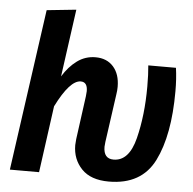

<svg xmlns="http://www.w3.org/2000/svg" viewBox="-54 -809 884 878"><g transform="rotate(5 388.5 -370.0)"><path d="M310 -138Q310 -147 312 -165L339 -364Q341 -382 341 -388Q341 -430 310 -430Q260 -430 198 -306L156 0H22L126 -741L261 -755L218 -445Q246 -491 283.5 -518.5Q321 -546 368 -546Q420 -546 450 -512Q480 -478 480 -420Q480 -403 477 -385L446 -164Q444 -148 444 -142Q444 -87 490 -87Q561 -87 588 -194Q615 -301 615 -433Q615 -490 611 -530H738Q745 -481 745 -423Q745 -221 686 -103Q627 15 477 15Q394 15 352 -29Q310 -73 310 -138Z"/></g></svg>

Font: Fira Sans Condensed SemiBold
Style: Italic
Weight: 600
Width: 3
Italic angle: -8°
Designer: bBox Type GmbH & Carrois Corporate GbR & Edenspiekermann AG
Foundry: bBox Type GmbH & Carrois Corporate GbR & Edenspiekermann AG
Version: Version 4.301